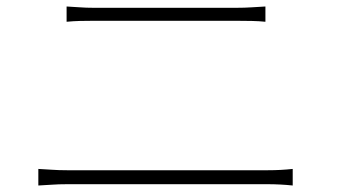

<svg xmlns="http://www.w3.org/2000/svg" viewBox="-20 -649 1040 591"><path d="M185 -629Q206 -628 225.5 -626.5Q245 -625 268 -625Q280 -625 313.5 -625Q347 -625 392.5 -625Q438 -625 487.5 -625Q537 -625 583 -625Q629 -625 662.5 -625Q696 -625 708 -625Q733 -625 755.5 -626.5Q778 -628 797 -629V-582Q778 -584 755 -584.5Q732 -585 708 -585Q697 -585 663.5 -585Q630 -585 583.5 -585Q537 -585 487 -585Q437 -585 391 -585Q345 -585 312.5 -585Q280 -585 268 -585Q245 -585 225.5 -584.5Q206 -584 185 -582ZM98 -129Q120 -128 140 -126.5Q160 -125 186 -125Q197 -125 233.5 -125Q270 -125 322.5 -125Q375 -125 435 -125Q495 -125 555.5 -125Q616 -125 668 -125Q720 -125 757 -125Q794 -125 805 -125Q825 -125 843.5 -126Q862 -127 881 -129V-78Q862 -80 842.5 -81Q823 -82 805 -82Q794 -82 757 -82Q720 -82 668 -82Q616 -82 555.5 -82Q495 -82 435 -82Q375 -82 322.5 -82Q270 -82 233.5 -82Q197 -82 186 -82Q160 -82 140 -80.5Q120 -79 98 -78Z"/></svg>

Font: Noto Sans JP Thin ExtraLight
Style: Regular
Weight: 250
Version: Version 2.004-H2;hotconv 1.0.118;makeotfexe 2.5.65603